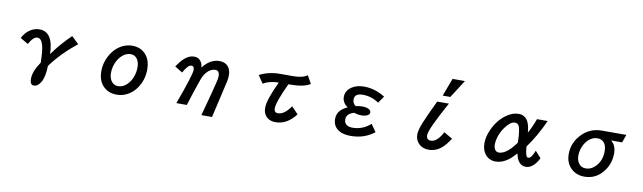

<svg xmlns="http://www.w3.org/2000/svg" viewBox="-49 -1590 8098 2419"><g transform="rotate(10 4000.0 -380.5)"><path d="M143.1 -442.9Q175.3 -505.9 221.7 -542Q284.2 -590.8 358.4 -590.8Q534.2 -590.8 542 -307.1Q643.6 -450.2 777.8 -579.1L869.1 -491.2Q668.9 -331.5 541 -154.8Q539.1 -18.1 497.6 54.2Q460.9 119.1 408.2 119.1Q358.9 119.1 358.9 39.1Q358.9 -55.7 444.8 -179.2Q442.4 -340.3 421.9 -406.7Q398.4 -483.9 350.1 -483.9Q298.3 -483.9 243.2 -383.8Z M1544.9 -590.8Q1662.1 -590.8 1728 -506.8Q1781.7 -438.5 1781.7 -330.1Q1781.7 -193.4 1707.5 -86.9Q1664.1 -24.4 1602.5 11.2Q1535.2 50.8 1457 50.8Q1338.4 50.8 1271 -30.8Q1214.8 -99.1 1214.8 -207Q1214.8 -319.3 1272 -418Q1335.9 -527.3 1439 -569.8Q1489.7 -590.8 1544.9 -590.8ZM1543 -482.9Q1489.3 -482.9 1440.4 -441.4Q1398.4 -406.2 1372.1 -351.6Q1338.9 -283.2 1338.9 -208Q1338.9 -155.8 1358.4 -118.7Q1390.6 -58.1 1458 -58.1Q1521 -58.1 1574.7 -114.3Q1611.8 -153.3 1633.3 -208.5Q1655.8 -267.1 1655.8 -330.6Q1655.8 -397 1629.9 -436.5Q1599.6 -482.9 1543 -482.9Z M2216.3 24.9Q2357.9 -360.4 2357.9 -423.3Q2357.9 -473.1 2321.8 -473.1Q2277.3 -473.1 2220.2 -367.2L2122.1 -428.2Q2169.9 -499 2210.4 -535.6Q2271.5 -591.3 2336.4 -591.3Q2398.4 -591.3 2428.7 -540.5Q2444.8 -514.2 2449.2 -471.2Q2541.5 -591.3 2661.6 -591.3Q2733.4 -591.3 2772 -545.9Q2807.1 -504.4 2807.1 -431.6Q2807.1 -396 2798.3 -354Q2796.4 -346.7 2720.2 -15.6L2695.3 92.3L2689 119.1H2553.2L2560.5 91.3Q2654.3 -253.4 2672.9 -336.9Q2681.6 -375 2681.6 -401.4Q2681.6 -473.1 2628.4 -473.1Q2568.4 -473.1 2516.6 -414.6Q2486.3 -379.9 2462.4 -314.9Q2411.6 -173.8 2350.1 24.9Z M3176.8 -503.9Q3292 -564.9 3442.9 -564.9H3607.9Q3728.5 -564.9 3786.6 -608.9L3843.8 -505.9Q3784.7 -470.7 3695.8 -460Q3645.5 -454.1 3565.9 -454.1Q3448.7 -208 3448.7 -124.5Q3448.7 -71.3 3498 -71.3Q3579.6 -71.3 3660.6 -189L3744.6 -100.1Q3633.8 44.9 3488.8 44.9Q3384.8 44.9 3344.2 -35.2Q3328.1 -67.9 3328.1 -112.3Q3328.1 -213.4 3441.9 -454.1Q3322.8 -453.1 3243.7 -404.8Z M4751 -49.8Q4624 50.8 4449.2 50.8Q4356.9 50.8 4300.3 17.6Q4220.2 -29.8 4220.2 -127.9Q4220.2 -240.2 4351.1 -296.9Q4280.3 -345.7 4280.3 -419.4Q4280.3 -498.5 4353 -547.9Q4416.5 -590.8 4510.7 -590.8Q4650.4 -590.8 4779.3 -509.8L4718.3 -421.9Q4622.6 -486.8 4512.2 -486.8Q4407.2 -486.8 4407.2 -409.2Q4407.2 -355.5 4449.2 -330.1Q4494.6 -340.3 4532.2 -340.3Q4584 -340.3 4614.3 -323.7Q4643.1 -308.1 4643.1 -282.7Q4643.1 -257.8 4613.3 -242.7Q4585.9 -228 4538.6 -228Q4491.7 -228 4444.3 -244.1Q4347.2 -217.3 4347.2 -142.1Q4347.2 -95.7 4382.8 -72.3Q4409.7 -55.2 4454.6 -55.2Q4583.5 -55.2 4685.1 -145Z M5504.4 -650.9 5590.3 -879.9H5748.5L5602.1 -650.9ZM5605 -199.7 5714.8 -136.7Q5661.1 -52.7 5611.3 -10.7Q5538.6 51.3 5448.2 51.3Q5359.4 51.3 5309.6 -9.3Q5273.9 -52.2 5273.9 -113.3Q5273.9 -166.5 5313 -265.1Q5349.6 -356.4 5449.2 -564.9H5599.1Q5397.9 -202.6 5397.9 -126.5Q5397.9 -65.9 5455.1 -65.9Q5535.6 -65.9 5605 -199.7Z M6855 -87.9Q6824.7 -25.9 6785.2 10.3Q6739.3 51.3 6690.9 51.3Q6587.9 51.3 6558.1 -97.2Q6505.4 -36.6 6460.9 -4.4Q6384.8 51.3 6303.7 51.3Q6222.7 51.3 6173.8 -6.8Q6126 -63.5 6126 -151.9Q6126 -235.8 6167 -326.2Q6226.1 -458.5 6331.1 -534.2Q6409.7 -590.8 6487.3 -590.8Q6571.8 -590.8 6610.8 -514.6Q6634.8 -466.3 6642.1 -377.9Q6690.9 -466.3 6726.1 -564.9H6862.8Q6770 -359.4 6655.8 -203.1Q6664.1 -66.9 6699.7 -66.9Q6741.7 -66.9 6779.8 -170.9ZM6539.1 -232.9Q6539.1 -338.4 6522.9 -413.6Q6510.3 -473.6 6459.5 -473.6Q6404.8 -473.6 6341.3 -388.2Q6294.9 -325.7 6272.5 -252.9Q6257.8 -204.6 6257.8 -163.1Q6257.8 -120.6 6273.9 -94.7Q6291 -66.9 6325.2 -66.9Q6375.5 -66.9 6435.1 -114.3Q6472.7 -144.5 6509.3 -190.9Q6539.1 -229 6539.1 -232.9Z M7868.7 -564.9 7833 -462.9H7691.9Q7757.8 -411.1 7757.8 -308.1Q7757.8 -177.7 7680.7 -77.1Q7587.4 44.9 7438.5 44.9Q7337.9 44.9 7270.5 -17.1Q7195.8 -85.9 7195.8 -203.6Q7195.8 -354 7309.1 -465.3Q7410.6 -564.9 7557.6 -564.9ZM7517.6 -460Q7459.5 -460 7408.7 -415Q7367.7 -378.4 7343.8 -322.8Q7318.8 -265.1 7318.8 -203.6Q7318.8 -150.9 7340.8 -114.7Q7373 -60.1 7438.5 -60.1Q7507.8 -60.1 7562.5 -118.2Q7635.7 -195.3 7635.7 -313.5Q7635.7 -389.6 7600.6 -427.2Q7569.8 -460 7517.6 -460Z"/></g></svg>

Font: BIZ UDPGothic
Style: Bold
Weight: 700
Designer: TypeBank Co., Ltd.
Foundry: Morisawa Inc.
Version: Version 1.051